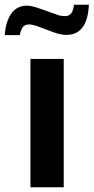

<svg xmlns="http://www.w3.org/2000/svg" viewBox="-47 -788 394 808"><path d="M221.2 -540V0H81.1V-540ZM-26.9 -640.1Q-23.9 -693.8 -0.7 -729Q22.5 -764.2 66.9 -764.2Q86.9 -764.2 123 -751L193.8 -726.1Q207 -720.2 228 -720.2Q259.8 -720.2 264.2 -768.1H327.1Q321.3 -641.1 231.9 -641.1Q208.5 -641.1 176.8 -652.8L106 -679.2Q87.9 -685.1 76.2 -685.1Q57.1 -685.1 48.8 -673.8Q40.5 -662.6 36.1 -640.1Z"/></svg>

Font: Miedinger*
Style: Bold
Weight: 700
Version: Version 001.000